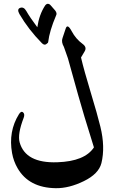

<svg xmlns="http://www.w3.org/2000/svg" viewBox="-20 -903 644 1002"><path d="M334.5 -598.6Q324.7 -627 313.5 -658.2Q298.8 -683.6 306.2 -704.1L322.8 -753.9Q332 -781.7 353.8 -740.7Q375.5 -699.7 411.1 -673.8Q434.6 -656.7 421.9 -635.3L402.8 -603Q418.5 -536.1 453.4 -420.9Q488.3 -305.7 503.9 -241.7Q529.8 -135.7 509.3 -51.8Q495.1 4.4 417.7 42.2Q340.3 80.1 271 79.1Q130.4 77.1 71.3 -25.9Q50.8 -61.5 43 -104Q22.9 -216.8 78.6 -306.6Q90.3 -325.7 100.6 -316.4Q110.8 -307.1 103.5 -288.1Q70.8 -203.1 82.5 -160.2Q113.3 -50.3 279.3 -56.2Q422.4 -61 470.2 -133.8Q412.6 -317.4 387.9 -407Q363.3 -496.6 334.5 -598.6ZM244.1 -875.5 268.1 -848.1Q279.3 -833.5 272.5 -821.8Q238.3 -741.7 231.4 -683.6Q231 -681.2 230 -679.7L221.7 -672.9Q211.4 -665 198.7 -677.7Q128.4 -749 81.5 -829.6Q66.9 -855.5 85.4 -862.1Q104 -868.7 117.2 -845.7Q135.3 -813.5 174.8 -760.7Q184.1 -826.2 215.3 -874Q222.2 -883.3 230 -883.1Q237.8 -882.8 244.1 -875.5Z"/></svg>

Font: Amiri
Style: Bold Slanted
Weight: 700
Italic angle: 9°
Designer: Khaled Hosny
Version: Version 000.107